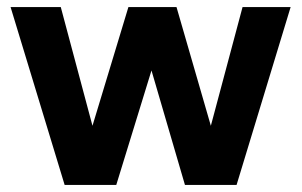

<svg xmlns="http://www.w3.org/2000/svg" viewBox="-20 -525 856 545"><path d="M163.5 0 10 -505H152.5L242.5 -168L344.5 -505H481L578.5 -168L668.5 -505H805L651.5 0H505L410 -325L310 0Z"/></svg>

Font: Geologica Roman SemiBold
Style: Regular
Weight: 600
Designer: Sindre Bremnes, Frode Helland
Foundry: Monokrom Skriftforlag AS
Version: Version 1.010;gftools[0.9.28]